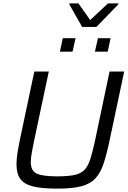

<svg xmlns="http://www.w3.org/2000/svg" viewBox="-20 -1113 761 1141"><path d="M321 8Q230 8 177 -5Q124 -18 101 -49.5Q78 -81 78 -137Q78 -168 84.5 -208.5Q91 -249 102 -301L184 -688H270L181 -269Q173 -230 168 -200.5Q163 -171 163 -149Q163 -99 197 -82Q231 -65 320 -65Q383 -65 421.5 -73Q460 -81 481.5 -103Q503 -125 516 -165.5Q529 -206 543 -269L631 -688H718L636 -301Q617 -208 598 -148Q579 -88 548 -54Q517 -20 463 -6Q409 8 321 8ZM544 -806 562 -886H637L620 -806ZM336 -806 353 -886H429L411 -806ZM468 -953 392 -1087 393 -1093H446L516 -994L622 -1093H684L683 -1087L553 -953Z"/></svg>

Font: Saira
Style: Italic
Weight: 400
Italic angle: -12°
Designer: Hector Gatti with collaboration of the Omnibus-Type team
Foundry: Omnibus-Type
Version: Version 1.100; ttfautohint (v1.8.3)